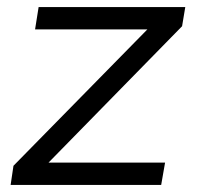

<svg xmlns="http://www.w3.org/2000/svg" viewBox="-20 -522 558 542"><path d="M10 0 18 -54 396 -439H79L89 -502H503L494 -448L117 -63H446L435 0Z"/></svg>

Font: Mulish
Style: Italic
Weight: 400
Italic angle: -9°
Designer: Vernon Adams
Foundry: Vernon Adams
Version: Version 3.603; ttfautohint (v1.8.3)